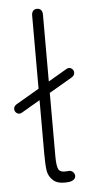

<svg xmlns="http://www.w3.org/2000/svg" viewBox="-57 -708 365 744"><g transform="rotate(-5 125.5 -336.0)"><path d="M183 3Q140 8 121 -8.5Q102 -25 98.5 -48Q95 -71 95 -113V-652Q95 -663 100.5 -669.5Q106 -676 116 -676Q126 -676 131.5 -669.5Q137 -663 137 -652V-115V-101Q137 -63 144 -49.5Q151 -36 180 -39Q191 -41 198.5 -35Q206 -29 207 -19Q207 -10 200.5 -4.5Q194 1 183 3ZM6 -315 208 -433Q219 -440 228.5 -434Q238 -428 238 -417Q238 -406 226 -399L24 -281Q13 -274 3.5 -280Q-6 -286 -6 -297Q-6 -308 6 -315Z"/></g></svg>

Font: SN Pro Thin
Style: Regular
Weight: 200
Designer: Tobias Whetton
Foundry: Supernotes
Version: Version 1.003;Glyphs 3.3 (3324)